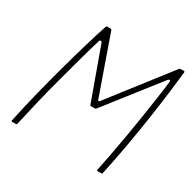

<svg xmlns="http://www.w3.org/2000/svg" viewBox="-148 -834 1009 994"><g transform="rotate(30 357.0 -336.5)"><path d="M40 0Q35 0 36 -5Q56 -100 80 -195.5Q104 -291 128.5 -380Q153 -469 175 -543Q197 -617 214 -668Q215 -671 216.5 -672Q218 -673 220 -673H241Q247 -673 249 -665Q278 -583 308.5 -495.5Q339 -408 370 -321Q372 -317 375 -316.5Q378 -316 381 -321L650 -667Q653 -671 655.5 -672Q658 -673 661 -673H679Q685 -673 684 -666Q679 -617 670 -545Q661 -473 648 -385Q635 -297 618 -200Q601 -103 580 -5Q579 -2 578 -1Q577 0 574 0H552Q546 0 547 -6Q557 -52 568.5 -113.5Q580 -175 591.5 -242Q603 -309 613 -374Q623 -439 631 -494.5Q639 -550 643 -587Q644 -595 639 -595.5Q634 -596 628 -589L386 -280Q382 -274 376 -274H354Q349 -274 348 -278L236 -588Q234 -593 228.5 -593Q223 -593 221 -588Q206 -539 186.5 -468Q167 -397 145 -315.5Q123 -234 103.5 -153Q84 -72 69 -4Q68 -2 67 -1Q66 0 64 0Z"/></g></svg>

Font: Glory Thin Thin
Style: Italic
Weight: 250
Italic angle: -12°
Version: Version 1.011